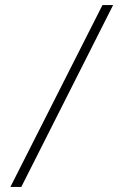

<svg xmlns="http://www.w3.org/2000/svg" viewBox="-20 -730 487 757"><path d="M21 7 384 -710H426L64 7Z"/></svg>

Font: Ibarra Real Nova Medium
Style: Regular
Weight: 500
Designer: Jose Maria Ribagorda & Octavio Pardo
Foundry: Jose Maria Ribagorda
Version: Version 2.000